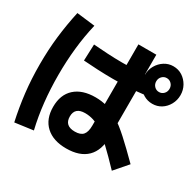

<svg xmlns="http://www.w3.org/2000/svg" viewBox="-170 -993 1223 1196"><g transform="rotate(30 441.5 -395.0)"><path d="M232.2 -196.7Q232.2 -284.4 285 -332.2Q337.8 -380 432.2 -380Q476.7 -380 516.7 -368.9Q556.7 -357.8 600.6 -330Q644.4 -302.2 698.9 -252.8Q753.3 -203.3 828.9 -127.8L747.8 -34.4Q680 -105.6 632.8 -150Q585.6 -194.4 550.6 -218.9Q515.6 -243.3 486.1 -252.8Q456.7 -262.2 425.6 -262.2Q352.2 -262.2 352.2 -196.7Q352.2 -130 425.6 -130Q466.7 -130 484.4 -150.6Q502.2 -171.1 502.2 -217.8V-596.7H497.8V-798.9H626.7V-596.7H631.1V-211.1Q631.1 -113.3 580 -62.8Q528.9 -12.2 431.1 -12.2Q337.8 -12.2 285 -60.6Q232.2 -108.9 232.2 -196.7ZM627.8 -655.6Q627.8 -692.2 645.6 -722.8Q663.3 -753.3 692.2 -771.7Q721.1 -790 755.6 -790Q792.2 -790 820.6 -771.7Q848.9 -753.3 866.1 -722.8Q883.3 -692.2 883.3 -655.6Q883.3 -618.9 866.1 -587.8Q848.9 -556.7 820.6 -538.9Q792.2 -521.1 756.7 -521.1Q721.1 -521.1 692.2 -538.9Q663.3 -556.7 645.6 -587.8Q627.8 -618.9 627.8 -655.6ZM804.4 -655.6Q804.4 -676.7 790.6 -691.1Q776.7 -705.6 756.7 -705.6Q736.7 -705.6 722.8 -691.1Q708.9 -676.7 708.9 -655.6Q708.9 -634.4 722.8 -620Q736.7 -605.6 756.7 -605.6Q776.7 -605.6 790.6 -620Q804.4 -634.4 804.4 -655.6ZM254.4 -542.2 258.9 -660Q300 -656.7 357.2 -653.3Q414.4 -650 466.7 -650Q520 -650 575.6 -653.3Q631.1 -656.7 693.3 -663.3L696.7 -546.7Q634.4 -538.9 577.8 -536.1Q521.1 -533.3 465.6 -533.3Q413.3 -533.3 355 -536.1Q296.7 -538.9 254.4 -542.2ZM71.1 8.9Q50 -87.8 38.9 -183.3Q27.8 -278.9 27.8 -385.6Q27.8 -490 38.9 -585.6Q50 -681.1 71.1 -777.8L202.2 -762.2Q181.1 -672.2 171.1 -578.3Q161.1 -484.4 161.1 -385.6Q161.1 -285.6 171.1 -191.7Q181.1 -97.8 202.2 -8.9Z"/></g></svg>

Font: Paperlogy 7 Bold
Style: Regular
Weight: 700
Designer: redesigned by Lee Juim, glyphs from Gmarket Sans & Montserrat
Foundry: PT&
Version: Version 1.001